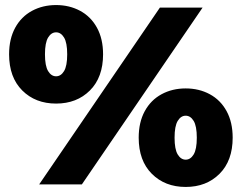

<svg xmlns="http://www.w3.org/2000/svg" viewBox="-20 -730 957 760"><path d="M16 -515Q16 -576 40 -620Q64 -664 106.5 -687Q149 -710 202 -710Q255 -710 297.5 -687Q340 -664 364 -620Q388 -576 388 -515Q388 -424 336 -372Q284 -320 202 -320Q120 -320 68 -372Q16 -424 16 -515ZM613 -700H782L304 0H135ZM246 -515Q246 -561 233.5 -581.5Q221 -602 202 -602Q183 -602 170.5 -581.5Q158 -561 158 -515Q158 -469 170.5 -448.5Q183 -428 202 -428Q221 -428 233.5 -448.5Q246 -469 246 -515ZM529 -185Q529 -246 553 -290Q577 -334 619.5 -357Q662 -380 715 -380Q768 -380 810.5 -357Q853 -334 877 -290Q901 -246 901 -185Q901 -94 849 -42Q797 10 715 10Q633 10 581 -42Q529 -94 529 -185ZM759 -185Q759 -231 746.5 -251.5Q734 -272 715 -272Q696 -272 683.5 -251.5Q671 -231 671 -185Q671 -139 683.5 -118.5Q696 -98 715 -98Q734 -98 746.5 -118.5Q759 -139 759 -185Z"/></svg>

Font: AtCorfu Sans
Style: AtCorfu Sans Black
Weight: 900
Designer: Kostas Teopoulos
Foundry: Kostas Teopoulos
Version: Version 1.00 July 8, 2025, initial release